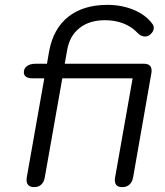

<svg xmlns="http://www.w3.org/2000/svg" viewBox="-20 -759 680 789"><path d="M603 -468Q603 -461 602 -458L527 -30Q524 -12 512.5 -1Q501 10 482 10Q452 10 452 -19Q452 -26 453 -30L525 -437H236L164 -30Q161 -12 150 -1Q139 10 120 10Q106 10 97.5 2.5Q89 -5 89 -20Q89 -26 90 -30L162 -437H115Q78 -437 78 -462Q78 -478 91 -487.5Q104 -497 126 -497H173L182 -549Q199 -641 260.5 -690Q322 -739 422 -739Q480 -739 529.5 -718.5Q579 -698 606 -661Q612 -654 612 -645Q612 -629 596 -616Q588 -609 576 -609Q559 -609 546 -623Q522 -649 487.5 -662.5Q453 -676 411 -676Q348 -676 307 -644Q266 -612 256 -553L246 -497H572Q603 -497 603 -468Z"/></svg>

Font: Kodchasan
Style: Italic
Weight: 400
Italic angle: -10°
Version: Version 1.000; ttfautohint (v1.6)